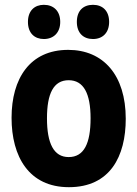

<svg xmlns="http://www.w3.org/2000/svg" viewBox="-20 -767 570 797"><path d="M366 -605C406 -605 433 -631 433 -676C433 -722 406 -747 366 -747C326 -747 299 -723 299 -676C299 -630 326 -605 366 -605ZM162 -605C202 -605 230 -631 230 -676C230 -722 202 -747 162 -747C124 -747 96 -723 96 -676C96 -629 124 -605 162 -605ZM266 10C437 10 502 -118 502 -274C502 -455 409 -560 263 -560C104 -560 28 -441 28 -278C28 -117 100 10 266 10ZM265 -115C203 -115 175 -172 175 -276C175 -378 202 -434 265 -434C327 -434 356 -379 356 -276C356 -172 329 -115 265 -115Z"/></svg>

Font: Noto Sans Mono Condensed ExtraBold
Style: Regular
Weight: 800
Width: 3
Designer: Monotype Design Team
Foundry: Monotype Imaging Inc.
Version: Version 2.014